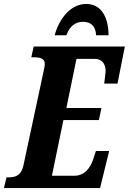

<svg xmlns="http://www.w3.org/2000/svg" viewBox="-40 -949 650 969"><path d="M236 -771H295C312 -819 342 -839 380 -839C418 -839 443 -817 445 -771H508C507 -865 470 -929 395 -929C313 -929 256 -848 236 -771ZM-20 0H465L511 -187H444L430 -144C415 -100 386 -62 335 -62H222L280 -343H459L472 -404H295L346 -652H437C477 -652 493 -624 493 -590C493 -582 487 -536 486 -527H553L590 -714H130L118 -660H128C163 -660 186 -654 186 -626C186 -617 183 -603 180 -589L78 -113C67 -63 38 -54 3 -54H-7Z"/></svg>

Font: Noto Serif Condensed Extra
Style: Italic
Weight: 800
Width: 3
Italic angle: -12°
Designer: Monotype Design Team
Foundry: Monotype Imaging Inc.
Version: Version 1.901